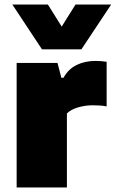

<svg xmlns="http://www.w3.org/2000/svg" viewBox="-20 -828 511 848"><path d="M53.5 0V-550H234L251 -484.5H260.5Q282 -523.5 318.8 -541.2Q355.5 -559 403 -559Q416 -559 428.8 -557.8Q441.5 -556.5 451 -555V-358Q436.5 -361 419.8 -362Q403 -363 389.5 -363Q357 -363 325 -353.8Q293 -344.5 275.5 -327V0ZM165.5 -610 34.5 -808H191.5L252.5 -710.5L313.5 -808H471L339.5 -610Z"/></svg>

Font: Encode Sans SemiExpanded SemiExpanded Black
Style: Regular
Weight: 900
Width: 6
Designer: Multiple Designers
Foundry: Impallari Type
Version: Version 3.000; ttfautohint (v1.8.3) -l 8 -r 50 -G 200 -x 14 